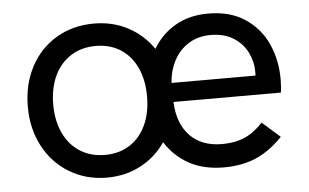

<svg xmlns="http://www.w3.org/2000/svg" viewBox="-42 -562 1018 632"><g transform="rotate(-5 467.0 -246.5)"><path d="M481.5 -92Q449.5 -45 399.2 -18.5Q349 8 288 8Q219.5 8 164.8 -24.8Q110 -57.5 79 -115.5Q48 -173.5 48 -247Q48 -320 78.5 -378Q109 -436 163.8 -468.5Q218.5 -501 288 -501Q350 -501 400.2 -474.5Q450.5 -448 483 -400.5Q511 -447.5 557.2 -474.2Q603.5 -501 666 -501Q738.5 -501 787.8 -468Q837 -435 861 -381.5Q885 -328 885 -265Q885 -257.5 884.2 -244Q883.5 -230.5 882 -221H527Q530 -149 568.8 -109Q607.5 -69 675 -69Q717.5 -69 749.5 -83Q781.5 -97 810 -128L869 -76Q827.5 -32.5 781 -12.2Q734.5 8 674 8Q607.5 8 559.2 -18.5Q511 -45 481.5 -92ZM288 -67Q334.5 -67 369.2 -89.2Q404 -111.5 423 -152.2Q442 -193 442 -247Q442 -301.5 423 -342.2Q404 -383 369.2 -405Q334.5 -427 288 -427Q241 -427 205.8 -404.8Q170.5 -382.5 151.2 -341.8Q132 -301 132 -247Q132 -193 151.2 -152.2Q170.5 -111.5 205.8 -89.2Q241 -67 288 -67ZM803.5 -284 804 -296Q804 -330 788.8 -360.8Q773.5 -391.5 742.8 -410.8Q712 -430 668 -430Q626 -430 595 -410.5Q564 -391 546.5 -358Q529 -325 526 -284Z"/></g></svg>

Font: HK Grotesk
Style: Regular
Weight: 400
Designer: Alfredo Marco Pradil
Foundry: Hanken Design Co.
Version: Version 3.001